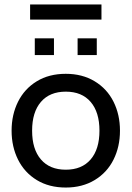

<svg xmlns="http://www.w3.org/2000/svg" viewBox="-20 -831 590 861"><path d="M32 -245Q32 -317 61 -375Q90 -433 145 -466.5Q200 -500 275 -500Q349 -500 404.5 -466.5Q460 -433 489 -375Q518 -317 518 -245Q518 -173 489 -115Q460 -57 404.5 -23.5Q349 10 275 10Q200 10 145 -23.5Q90 -57 61 -115Q32 -173 32 -245ZM426 -245Q426 -328 386.5 -374Q347 -420 275 -420Q203 -420 163.5 -374Q124 -328 124 -245Q124 -162 163.5 -116Q203 -70 275 -70Q347 -70 386.5 -116Q426 -162 426 -245ZM136 -659H222V-584H136ZM328 -659H414V-584H328ZM115 -811H435V-743H115Z"/></svg>

Font: Cabin
Style: Regular
Weight: 400
Designer: Pablo Impallari
Foundry: Pablo Impallari. http://www.impallari.com Igino Marini. http://www.ikern.com
Version: Version 2.200